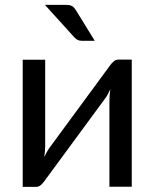

<svg xmlns="http://www.w3.org/2000/svg" viewBox="-20 -744 616 765"><path d="M505 -506.5V0H416V-344Q416 -354 417 -365.5Q418 -377 419.5 -388.5Q415 -378.5 410.5 -370Q406 -361.5 401 -354.5L156.5 -22Q151 -14 142.8 -6.8Q134.5 0.5 124.5 0.5H70.5V-506H160V-162Q160 -152.5 159 -141.2Q158 -130 156.5 -118.5Q161 -128 165.5 -136.2Q170 -144.5 174.5 -151.5L419 -484Q424.5 -492 433 -499.2Q441.5 -506.5 451.5 -506.5ZM243.5 -724.5Q260 -724.5 268 -719.2Q276 -714 283 -702.5L357.5 -581.5H306.5Q296 -581.5 289.5 -584.8Q283 -588 276 -595.5L159 -724.5Z"/></svg>

Font: Lato
Style: Regular
Weight: 400
Designer: Lukasz Dziedzic with Adam Twardoch and Botio Nikoltchev
Foundry: tyPoland Lukasz Dziedzic
Version: Version 2.010; 2014-09-01; http://www.latofonts.com/; ttfaut